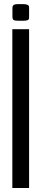

<svg xmlns="http://www.w3.org/2000/svg" viewBox="-20 -937 228 957"><path d="M125 -896V-854Q125 -845.2 123.8 -841.8Q122.6 -838.4 115.7 -835.9Q108.9 -833.5 93.8 -833.5H73.2Q52.7 -833.5 47.4 -837.6Q42 -841.8 42 -854V-896Q42 -901.4 42.5 -903.8Q43 -906.2 45.7 -909.9Q48.3 -913.6 55.2 -915Q62 -916.5 73.2 -916.5H93.8Q108.4 -916.5 115.5 -913.6Q122.6 -910.6 123.8 -907.2Q125 -903.8 125 -896ZM125 -791.5V0H41.5V-791.5Z"/></svg>

Font: Gputeks
Style: Regular
Weight: 500
Version: Version 0.9